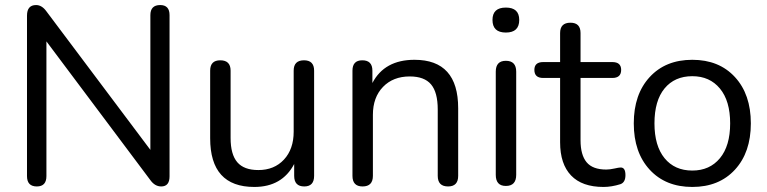

<svg xmlns="http://www.w3.org/2000/svg" viewBox="-20 -732 3042 761"><path d="M126 7Q87 7 87 -34V-670Q87 -712 123 -712Q146 -712 164 -687L576 -138V-672Q576 -712 615 -712Q652 -712 652 -672V-33Q652 7 619 7Q594 7 576 -18L164 -568V-34Q164 7 126 7Z M988 9Q813 9 813 -184V-452Q813 -493 853 -493Q894 -493 894 -452V-185Q894 -120 920.5 -89Q947 -58 1004 -58Q1067 -58 1105.5 -99.5Q1144 -141 1144 -210V-452Q1144 -493 1185 -493Q1225 -493 1225 -452V-35Q1225 7 1186 7Q1146 7 1146 -35V-82Q1098 9 988 9Z M1417 7Q1377 7 1377 -35V-452Q1377 -493 1416 -493Q1456 -493 1456 -452V-403Q1504 -495 1623 -495Q1796 -495 1796 -303V-35Q1796 7 1756 7Q1715 7 1715 -35V-298Q1715 -366 1688.5 -397.5Q1662 -429 1604 -429Q1538 -429 1498 -387.5Q1458 -346 1458 -277V-35Q1458 7 1417 7Z M1932 -653Q1932 -702 1985 -702Q2038 -702 2038 -653Q2038 -603 1985 -603Q1932 -603 1932 -653ZM1985 5Q1945 5 1945 -39V-448Q1945 -491 1985 -491Q2026 -491 2026 -448V-39Q2026 5 1985 5Z M2372 9Q2287 9 2243.5 -36.5Q2200 -82 2200 -168V-423H2133Q2098 -423 2098 -455Q2098 -486 2133 -486H2200V-601Q2200 -642 2241 -642Q2281 -642 2281 -601V-486H2407Q2442 -486 2442 -455Q2442 -423 2407 -423H2281V-176Q2281 -118 2305 -89Q2329 -60 2383 -60Q2397 -60 2415 -64Q2433 -68 2438 -68Q2459 -70 2459 -38Q2459 -9 2439 -2Q2404 9 2372 9Z M2893 -59.5Q2830 9 2724 9Q2618 9 2555 -59.5Q2492 -128 2492 -243Q2492 -358 2555 -426.5Q2618 -495 2724 -495Q2830 -495 2893 -426.5Q2956 -358 2956 -243Q2956 -128 2893 -59.5ZM2724 -56Q2793 -56 2833.5 -105Q2874 -154 2874 -243Q2874 -332 2833.5 -381Q2793 -430 2724 -430Q2654 -430 2614 -381.5Q2574 -333 2574 -243Q2574 -154 2614 -105Q2654 -56 2724 -56Z"/></svg>

Font: Nunito
Style: Regular
Weight: 400
Designer: Vernon Adams
Foundry: Vernon Adams
Version: Version 3.602